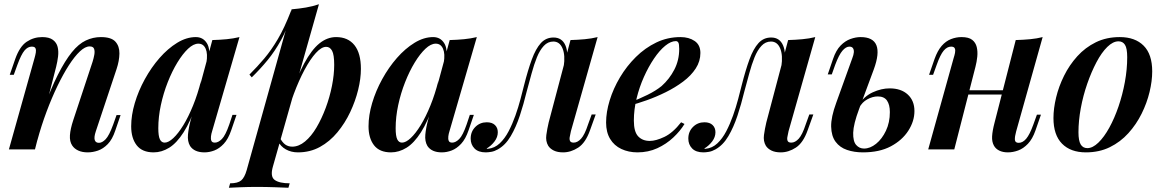

<svg xmlns="http://www.w3.org/2000/svg" viewBox="-20 -705 5492 906"><path d="M145 0H22L143 -431Q147 -445 149 -457Q151 -469 147.5 -477Q144 -485 130 -485Q111 -485 95.5 -466.5Q80 -448 62 -399L45 -352H26L52 -427Q73 -486 106 -508Q139 -530 179 -530Q212 -530 229.5 -517Q247 -504 252 -483.5Q257 -463 254 -438.5Q251 -414 245 -390ZM182 -182Q219 -285 253 -352Q287 -419 319 -458.5Q351 -498 385 -514Q419 -530 456 -530Q505 -530 524.5 -508.5Q544 -487 543.5 -452.5Q543 -418 530 -379L432 -85Q423 -58 427 -44.5Q431 -31 447 -31Q462 -31 478.5 -48Q495 -65 514 -117L530 -162H549L524 -89Q510 -47 488.5 -25Q467 -3 442.5 5.5Q418 14 394 14Q368 14 349.5 5.5Q331 -3 321 -18Q308 -37 310 -67Q312 -97 326 -139L417 -414Q422 -430 425 -446.5Q428 -463 424 -474.5Q420 -486 403 -486Q382 -486 357 -462.5Q332 -439 305 -397Q278 -355 251 -299Q224 -243 199.5 -177.5Q175 -112 156 -42Z M757 -32Q775 -32 798 -53.5Q821 -75 845 -114Q869 -153 891 -207Q913 -261 929 -325L908 -217Q879 -132 846.5 -81Q814 -30 778.5 -8Q743 14 705 14Q651 14 625 -19.5Q599 -53 599 -109Q599 -161 616 -218.5Q633 -276 663.5 -331.5Q694 -387 733 -431.5Q772 -476 816 -503Q860 -530 904 -530Q938 -530 956 -501.5Q974 -473 965 -415L954 -409Q961 -451 950.5 -475Q940 -499 916 -499Q893 -499 867.5 -475Q842 -451 817 -410Q792 -369 771.5 -317Q751 -265 739 -209Q727 -153 727 -100Q727 -63 734.5 -47.5Q742 -32 757 -32ZM982 -516Q1018 -517 1049.5 -520Q1081 -523 1110 -530L981 -86Q977 -74 975.5 -61.5Q974 -49 977.5 -40.5Q981 -32 994 -32Q1010 -32 1027 -49Q1044 -66 1062 -118L1077 -163H1096L1071 -90Q1057 -49 1036 -26.5Q1015 -4 991.5 5Q968 14 945 14Q897 14 877 -16Q864 -38 867 -70Q870 -102 880 -139Z M1519 -484Q1497 -484 1470.5 -455Q1444 -426 1417 -375.5Q1390 -325 1366.5 -262Q1343 -199 1326 -130L1345 -234Q1380 -340 1415 -405Q1450 -470 1487 -500Q1524 -530 1566 -530Q1622 -530 1652.5 -492Q1683 -454 1683 -380Q1683 -334 1670 -281Q1657 -228 1632.5 -176Q1608 -124 1572 -80.5Q1536 -37 1489.5 -11.5Q1443 14 1386 14Q1354 14 1329 0Q1304 -14 1292 -39L1300 -56Q1312 -33 1326 -23Q1340 -13 1359 -13Q1390 -13 1419.5 -37.5Q1449 -62 1473.5 -103.5Q1498 -145 1517 -196Q1536 -247 1546.5 -300Q1557 -353 1557 -399Q1557 -447 1547 -465.5Q1537 -484 1519 -484ZM1356 -661Q1391 -664 1423.5 -669.5Q1456 -675 1485 -685L1268 80Q1254 128 1276 144Q1298 160 1347 160L1341 181Q1318 180 1277 178.5Q1236 177 1191 177Q1154 177 1116 178.5Q1078 180 1060 181L1066 160Q1102 160 1118 146.5Q1134 133 1144 98ZM1157 -353Q1195 -391 1227.5 -429.5Q1260 -468 1291 -520.5Q1322 -573 1353 -653L1356 -637Q1335 -568 1306 -515.5Q1277 -463 1242.5 -421Q1208 -379 1168 -340Z M1877 -32Q1895 -32 1918 -53.5Q1941 -75 1965 -114Q1989 -153 2011 -207Q2033 -261 2049 -325L2028 -217Q1999 -132 1966.5 -81Q1934 -30 1898.5 -8Q1863 14 1825 14Q1771 14 1745 -19.5Q1719 -53 1719 -109Q1719 -161 1736 -218.5Q1753 -276 1783.5 -331.5Q1814 -387 1853 -431.5Q1892 -476 1936 -503Q1980 -530 2024 -530Q2058 -530 2076 -501.5Q2094 -473 2085 -415L2074 -409Q2081 -451 2070.5 -475Q2060 -499 2036 -499Q2013 -499 1987.5 -475Q1962 -451 1937 -410Q1912 -369 1891.5 -317Q1871 -265 1859 -209Q1847 -153 1847 -100Q1847 -63 1854.5 -47.5Q1862 -32 1877 -32ZM2102 -516Q2138 -517 2169.5 -520Q2201 -523 2230 -530L2101 -86Q2097 -74 2095.5 -61.5Q2094 -49 2097.5 -40.5Q2101 -32 2114 -32Q2130 -32 2147 -49Q2164 -66 2182 -118L2197 -163H2216L2191 -90Q2177 -49 2156 -26.5Q2135 -4 2111.5 5Q2088 14 2065 14Q2017 14 1997 -16Q1984 -38 1987 -70Q1990 -102 2000 -139Z M2674 -86Q2672 -74 2669 -61.5Q2666 -49 2669.5 -40.5Q2673 -32 2687 -32Q2705 -32 2722 -50.5Q2739 -69 2755 -118L2772 -165H2791L2764 -90Q2743 -31 2708.5 -8.5Q2674 14 2637 14Q2611 14 2593.5 5.5Q2576 -3 2567 -17Q2554 -39 2558 -68Q2562 -97 2569 -127L2672 -516Q2707 -517 2739.5 -520Q2772 -523 2800 -530ZM2283 -3Q2314 -6 2338 -28.5Q2362 -51 2380 -85.5Q2398 -120 2412 -159.5Q2426 -199 2436 -237Q2446 -275 2453 -303Q2471 -374 2489.5 -424.5Q2508 -475 2532 -501.5Q2556 -528 2592 -528Q2632 -528 2648 -491Q2664 -454 2651 -397L2640 -391Q2648 -444 2634.5 -476.5Q2621 -509 2591 -509Q2565 -509 2546 -488.5Q2527 -468 2513.5 -434.5Q2500 -401 2488.5 -358.5Q2477 -316 2465 -272Q2451 -214 2433 -159.5Q2415 -105 2390 -62.5Q2365 -20 2329 0Q2313 9 2298 11.5Q2283 14 2272 14Q2237 14 2219 -4.5Q2201 -23 2201 -51Q2201 -84 2223 -106Q2245 -128 2277 -128Q2302 -128 2315.5 -115Q2329 -102 2329 -81Q2329 -58 2313.5 -37.5Q2298 -17 2276 -4Q2277 -3 2279 -3Q2281 -3 2283 -3Z M2949 -220Q2996 -238 3035.5 -257.5Q3075 -277 3102 -299Q3139 -332 3162 -376.5Q3185 -421 3185 -474Q3185 -497 3181 -504Q3177 -511 3169 -511Q3146 -511 3119 -489Q3092 -467 3066 -428.5Q3040 -390 3018.5 -342Q2997 -294 2984 -241Q2971 -188 2971 -136Q2971 -83 2991.5 -61.5Q3012 -40 3046 -40Q3075 -40 3115 -59Q3155 -78 3194 -128L3210 -120Q3190 -87 3157 -56Q3124 -25 3081.5 -5.5Q3039 14 2988 14Q2946 14 2912 -2Q2878 -18 2859 -49.5Q2840 -81 2840 -127Q2840 -176 2857 -231.5Q2874 -287 2905.5 -340Q2937 -393 2980.5 -436Q3024 -479 3077 -504.5Q3130 -530 3191 -530Q3231 -530 3258 -511.5Q3285 -493 3285 -455Q3285 -416 3263 -382Q3241 -348 3203.5 -320Q3166 -292 3121.5 -270Q3077 -248 3032 -232Q2987 -216 2948 -206Z M3701 -86Q3699 -74 3696 -61.5Q3693 -49 3696.5 -40.5Q3700 -32 3714 -32Q3732 -32 3749 -50.5Q3766 -69 3782 -118L3799 -165H3818L3791 -90Q3770 -31 3735.5 -8.5Q3701 14 3664 14Q3638 14 3620.5 5.5Q3603 -3 3594 -17Q3581 -39 3585 -68Q3589 -97 3596 -127L3699 -516Q3734 -517 3766.5 -520Q3799 -523 3827 -530ZM3310 -3Q3341 -6 3365 -28.5Q3389 -51 3407 -85.5Q3425 -120 3439 -159.5Q3453 -199 3463 -237Q3473 -275 3480 -303Q3498 -374 3516.5 -424.5Q3535 -475 3559 -501.5Q3583 -528 3619 -528Q3659 -528 3675 -491Q3691 -454 3678 -397L3667 -391Q3675 -444 3661.5 -476.5Q3648 -509 3618 -509Q3592 -509 3573 -488.5Q3554 -468 3540.5 -434.5Q3527 -401 3515.5 -358.5Q3504 -316 3492 -272Q3478 -214 3460 -159.5Q3442 -105 3417 -62.5Q3392 -20 3356 0Q3340 9 3325 11.5Q3310 14 3299 14Q3264 14 3246 -4.5Q3228 -23 3228 -51Q3228 -84 3250 -106Q3272 -128 3304 -128Q3329 -128 3342.5 -115Q3356 -102 3356 -81Q3356 -58 3340.5 -37.5Q3325 -17 3303 -4Q3304 -3 3306 -3Q3308 -3 3310 -3Z M4178 -288Q4232 -288 4263.5 -259Q4295 -230 4295 -181Q4295 -133 4266 -88Q4237 -43 4183.5 -14.5Q4130 14 4052 14Q4011 14 3977 2.5Q3943 -9 3923 -36Q3903 -63 3902 -107.5Q3901 -152 3926 -220L4002 -431Q4008 -446 4009 -458Q4010 -470 4005 -477.5Q4000 -485 3988 -485Q3972 -485 3955.5 -466Q3939 -447 3921 -399L3905 -354H3886L3911 -427Q3925 -468 3946.5 -490Q3968 -512 3993 -521Q4018 -530 4041 -530Q4100 -530 4115.5 -491.5Q4131 -453 4103 -377L4034 -191Q4007 -119 4006 -78.5Q4005 -38 4020 -21Q4035 -4 4057 -4Q4086 -4 4114 -26.5Q4142 -49 4160.5 -88Q4179 -127 4179 -176Q4179 -211 4165.5 -230.5Q4152 -250 4122 -250Q4098 -250 4073 -236.5Q4048 -223 4034 -196L4031 -210Q4058 -251 4098.5 -269.5Q4139 -288 4178 -288Z M4489 -279H4759V-259H4489ZM4483 0H4360L4480 -431Q4484 -443 4486.5 -455.5Q4489 -468 4485.5 -476.5Q4482 -485 4468 -485Q4449 -485 4433 -466Q4417 -447 4400 -399L4383 -352H4364L4390 -427Q4404 -466 4423.5 -488.5Q4443 -511 4467.5 -520.5Q4492 -530 4517 -530Q4551 -530 4567.5 -517Q4584 -504 4589 -483Q4594 -462 4591.5 -437.5Q4589 -413 4583 -390ZM4775 -85Q4768 -60 4769 -45.5Q4770 -31 4787 -31Q4806 -31 4822.5 -50.5Q4839 -70 4856 -117L4873 -164H4892L4866 -89Q4852 -49 4830.5 -26.5Q4809 -4 4784.5 5Q4760 14 4736 14Q4712 14 4695 5.5Q4678 -3 4670 -18Q4660 -36 4661.5 -62Q4663 -88 4673 -126L4773 -516Q4809 -517 4841 -520Q4873 -523 4900 -530Z M5258 -510Q5232 -510 5205 -483.5Q5178 -457 5154 -411.5Q5130 -366 5110.5 -310Q5091 -254 5080 -194.5Q5069 -135 5069 -81Q5069 -41 5079.5 -23.5Q5090 -6 5111 -6Q5136 -6 5163 -32Q5190 -58 5214.5 -102.5Q5239 -147 5258 -202.5Q5277 -258 5288 -318Q5299 -378 5299 -435Q5299 -477 5288.5 -493.5Q5278 -510 5258 -510ZM4951 -148Q4951 -193 4963.5 -245Q4976 -297 5001 -347.5Q5026 -398 5063.5 -439.5Q5101 -481 5151 -505.5Q5201 -530 5264 -530Q5336 -530 5376.5 -489.5Q5417 -449 5417 -368Q5417 -323 5404.5 -271Q5392 -219 5367 -168.5Q5342 -118 5304.5 -76.5Q5267 -35 5217 -10.5Q5167 14 5104 14Q5032 14 4991.5 -27Q4951 -68 4951 -148Z"/></svg>

Font: Playfair Display SemiBold
Style: Italic
Weight: 600
Italic angle: -14°
Designer: Claus Eggers Sørensen
Foundry: Claus Eggers Sørensen
Version: Version 1.203